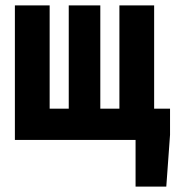

<svg xmlns="http://www.w3.org/2000/svg" viewBox="-20 -516 647 708"><path d="M34.9 0V-496.1H163.1V-115.3H233.5V-496.1H349.9V-115.3H420.3V-496.1H548.4V0ZM479.9 172V0H449.1V-115.3H607V-18.6L593.2 172Z"/></svg>

Font: Source Code Pro ExtraLight
Style: Regular
Weight: 200
Monospace: yes
Designer: Paul D. Hunt, Teo Tuominen
Foundry: Adobe
Version: Version 1.026;hotconv 1.1.0;makeotfexe 2.6.0